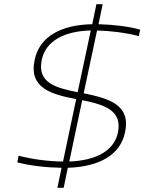

<svg xmlns="http://www.w3.org/2000/svg" viewBox="-20 -795 692 920"><path d="M645 -622 652 -653C598 -668 526 -677 452 -679L472 -775H442L422 -679C271 -676 169 -619 146 -508C117 -373 226 -343 345 -320L282 -21C213 -22 136 -31 69 -49L63 -17C123 -1 204 8 275 9L255 105H285L305 9C455 4 556 -52 579 -160C608 -293 503 -323 381 -348L445 -649C509 -647 580 -639 645 -622ZM180 -508C199 -599 288 -646 415 -649L352 -353C249 -374 157 -397 180 -508ZM312 -21 374 -315C482 -293 567 -266 545 -159C526 -72 440 -26 312 -21Z"/></svg>

Font: LT Wave Text Thin Italic
Style: Regular
Weight: 100
Designer: Daniel Lyons
Version: Version 2.5 (Glyphs App)